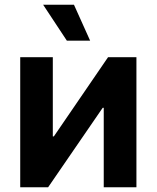

<svg xmlns="http://www.w3.org/2000/svg" viewBox="-20 -786 658 806"><path d="M552.7 0H415.5V-333.5H411.1L182.1 0H64.9V-545.9H201.7V-213.4H206.1L433.6 -545.9H552.7ZM260.7 -615.2 161.1 -766.1H290.5L358.4 -615.2Z"/></svg>

Font: Inter
Style: 650
Weight: 650
Designer: Rasmus Andersson
Foundry: rsms
Version: Version 4.001;git-66647c0bb